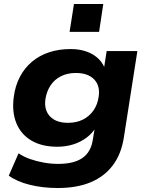

<svg xmlns="http://www.w3.org/2000/svg" viewBox="-20 -752 744 963"><path d="M270 191Q195 191 130 175Q65 159 24 129L73 17Q98 34 130.5 45.5Q163 57 199.5 63.5Q236 70 272 70Q350 70 392.5 41Q435 12 445 -48L456 -115H462Q444 -84 414 -61.5Q384 -39 346.5 -27.5Q309 -16 268 -16Q190 -16 137.5 -47Q85 -78 62 -134.5Q39 -191 49 -265Q56 -321 79.5 -366Q103 -411 140.5 -442.5Q178 -474 227 -490Q276 -506 334 -506Q399 -506 445 -479Q491 -452 507 -405L501 -406L515 -496H669L601 -61Q588 21 546 77Q504 133 435 162Q366 191 270 191ZM321 -136Q364 -136 396.5 -152.5Q429 -169 449.5 -199Q470 -229 475 -268Q483 -322 452 -354Q421 -386 360 -386Q318 -386 285.5 -369.5Q253 -353 233.5 -323.5Q214 -294 208 -256Q200 -201 230.5 -168.5Q261 -136 321 -136ZM329 -592 351 -732H498L477 -592Z"/></svg>

Font: Nunito Sans 10pt SemiExpanded ExtraBold
Style: Italic
Weight: 800
Width: 6
Italic angle: -9°
Designer: Vernon Adams
Foundry: Vernon Adams
Version: Version 3.101;gftools[0.9.27]